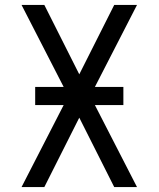

<svg xmlns="http://www.w3.org/2000/svg" viewBox="-20 -755 640 775"><path d="M67 0 237 -331H122V-404H237L67 -735H159L300 -455L441 -735H533L363 -404H478V-331H363L533 0H441L300 -280L159 0Z"/></svg>

Font: Iosevka Meiseki Sans
Style: Regular
Weight: 400
Monospace: yes
Designer: Belleve Invis
Foundry: Belleve Invis
Version: Version 11.2.6; ttfautohint (v1.8.4)